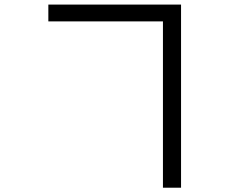

<svg xmlns="http://www.w3.org/2000/svg" viewBox="-20 -790 1040 859"><path d="M709 -694.3H196.3V-769.5H790V49.8H709Z"/></svg>

Font: Gen Shin Gothic Monospace Regular
Style: Regular
Weight: 400
Designer: [Source Han Sans]
Ryoko NISHIZUKA  (kana & ideographs); Paul D. Hunt (Latin, Greek & Cyrillic); Wenlong ZHANG  (bopomofo
Version: Version 1.002.20150607